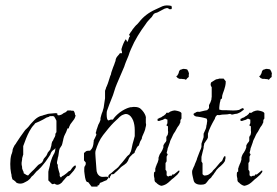

<svg xmlns="http://www.w3.org/2000/svg" viewBox="-20 -680 1027 711"><path d="M195 4Q191 5 187 3L181 0Q179 2 173 2L159 -12V-45Q160 -46 160 -49Q160 -52 161 -53Q162 -57 163 -61Q164 -65 165 -69Q165 -73 166.5 -77Q168 -81 169 -85Q173 -98 178 -107Q185 -117 185 -131H184Q183 -127 178 -125Q174 -122 171 -118Q169 -114 168 -113Q168 -111 166 -107L154 -89Q151 -85 148 -80.5Q145 -76 141 -72Q139 -70 137 -67Q135 -64 132 -61L121 -50Q120 -49 118.5 -48Q117 -47 115 -45Q113 -42 109 -38Q105 -34 103 -31Q102 -30 100.5 -29Q99 -28 97 -26L91 -18Q86 -13 83 -11Q79 -9 75 -6.5Q71 -4 66 -2Q60 0 55 0Q52 0 49.5 -0.5Q47 -1 44 -2Q40 -3 38 -7Q34 -11 32 -12L26 -16L23 -27Q23 -30 22.5 -33Q22 -36 21 -39Q18 -54 18 -73Q18 -83 19 -91.5Q20 -100 22 -107Q23 -109 24 -112Q25 -115 26 -119Q26 -123 27 -126.5Q28 -130 29 -132Q31 -137 34 -142Q36 -144 38 -147Q40 -150 41 -152L55 -173L70 -194Q74 -200 77 -202Q79 -204 81 -206Q83 -208 85 -210Q93 -221 104 -232Q115 -244 127 -249Q128 -250 129.5 -250Q131 -250 132 -251Q136 -251 137 -252Q139 -253 142.5 -254Q146 -255 150 -256Q158 -259 162 -259L186 -261Q193 -261 193 -257Q190 -253 199 -253Q203 -254 206 -255Q209 -256 210 -257Q214 -261 224 -265Q225 -266 225.5 -266.5Q226 -267 227 -268Q227 -268 230 -271H243Q245 -269 248 -270Q251 -271 253 -269Q254 -268 255 -266Q256 -264 257 -261Q257 -255 260 -252Q258 -244 255 -239Q251 -233 249 -231L243 -223Q241 -221 239.5 -217.5Q238 -214 236 -210Q235 -204 233 -204Q232 -204 232.5 -204.5Q233 -205 231 -205Q230 -205 228 -199Q227 -195 225 -191Q223 -187 221 -183Q217 -176 215 -167Q214 -165 214 -162.5Q214 -160 213 -158Q212 -156 212 -153.5Q212 -151 211 -149Q210 -142 205 -136Q200 -130 199 -123L196 -102Q194 -97 193 -89Q192 -85 191.5 -82.5Q191 -80 191 -78Q191 -74 192 -72.5Q193 -71 194 -70V-62L197 -50Q198 -46 199 -43Q200 -40 201 -37V-29Q202 -26 205 -23H206Q208 -26 211 -28Q213 -29 215 -30Q217 -31 218 -32Q224 -36 226 -38L235 -46Q236 -47 237 -47Q238 -47 238 -47Q239 -47 241 -49Q242 -51 244 -53.5Q246 -56 248 -59Q254 -66 259 -68Q260 -67 260 -66Q260 -65 261 -64Q261 -60 259 -57Q257 -54 256 -53Q255 -50 252 -47L245 -39L237 -30Q235 -28 234 -28Q230 -28 229 -27L224 -22Q222 -20 221 -18.5Q220 -17 219 -16Q216 -13 213.5 -10Q211 -7 209 -4Q203 2 195 4ZM84 -30 91 -38Q93 -40 95 -42Q97 -44 99 -46Q106 -52 112 -59Q116 -63 119 -66.5Q122 -70 126 -72Q127 -73 131 -75Q133 -76 136 -79L140 -86Q140 -88 141 -90Q142 -92 143 -93Q144 -95 148 -99Q152 -103 153 -106Q154 -107 154 -108Q154 -109 155 -110Q156 -112 156 -113Q156 -114 157 -115Q158 -117 161 -120Q165 -124 166 -126Q167 -130 168 -133.5Q169 -137 170 -140Q170 -144 171 -147.5Q172 -151 173 -155Q175 -157 176.5 -160Q178 -163 179 -166Q184 -174 185 -179V-184Q185 -184 187 -188Q188 -188 188 -189Q188 -190 189 -191V-233Q188 -234 188 -235Q188 -236 187 -237Q186 -238 186 -239Q186 -240 185 -241Q183 -245 182 -246Q182 -248 179 -249Q177 -251 173 -250H165Q164 -249 160 -247Q158 -246 156.5 -246Q155 -246 153 -245L139 -237Q132 -233 125 -230L111 -224Q110 -223 109 -222Q108 -221 107 -219Q101 -213 97 -207L89 -194Q82 -181 76.5 -167Q71 -153 66 -139V-107Q65 -106 65 -104.5Q65 -103 64 -101Q63 -99 63 -97.5Q63 -96 62 -94Q62 -93 62 -90.5Q62 -88 61 -84Q60 -80 60 -77.5Q60 -75 60 -74Q60 -68 61 -66Q62 -63 62 -56L65 -48Q68 -44 68 -38Q70 -37 72 -36Q74 -35 75 -34Q77 -32 84 -30Z M319 11Q315 5 313 3L307 -5Q306 -6 302 -6Q298 -10 297 -15Q296 -17 295 -23Q294 -29 293 -37Q292 -42 292 -45.5Q292 -49 292 -53Q292 -61 293 -63Q295 -65 295 -67Q297 -67 297 -70Q299 -78 296 -80Q292 -84 291 -86V-115H294Q297 -120 301 -121Q304 -122 314 -122L316 -125Q316 -125 318 -127Q321 -130 321 -132Q323 -134 323 -135.5Q323 -137 324 -138Q325 -140 325 -142.5Q325 -145 326 -147Q326 -152 327 -155V-160Q329 -165 332 -170Q336 -178 337 -181L336 -185Q333 -187 335 -189Q336 -191 336 -192.5Q336 -194 337 -196Q337 -199 339 -203Q340 -207 341.5 -210.5Q343 -214 344 -218Q346 -222 348 -225.5Q350 -229 351 -233Q353 -238 352 -239Q352 -243 353 -246Q354 -250 355 -253.5Q356 -257 357 -260Q359 -264 360 -267.5Q361 -271 362 -275Q364 -280 364.5 -285.5Q365 -291 366 -296L369 -316V-344Q370 -346 370.5 -348Q371 -350 372 -352Q372 -354 373 -356Q374 -358 375 -360Q377 -365 379 -370Q381 -375 382 -379L388 -398L391 -405Q391 -408 393 -414L399 -431Q401 -436 403 -441Q405 -446 406 -450Q408 -454 408 -456Q408 -458 408.5 -460Q409 -462 410 -464Q412 -469 416 -473Q420 -477 424 -483H432Q432 -485 431.5 -487.5Q431 -490 431 -491Q429 -495 430 -499Q436 -520 445 -534H446L449 -530Q449 -527 451 -525L452 -526Q454 -528 455 -532L458 -541Q458 -543 460 -543Q462 -546 460 -548Q459 -549 459 -550Q459 -551 458 -552L461 -556Q463 -560 464 -561Q466 -563 468 -566Q470 -569 471 -571Q473 -573 475 -576Q477 -579 479 -581Q481 -583 483 -585.5Q485 -588 487 -589Q493 -595 495 -598Q518 -628 556 -645L582 -657Q590 -660 598 -660Q602 -660 606.5 -659.5Q611 -659 615 -658Q617 -651 616 -648L614 -646H607L603 -649Q599 -651 597 -650Q590 -649 582 -644L567 -636L561 -633Q558 -633 554 -631Q550 -630 547 -625L542 -617Q539 -614 539 -614Q538 -613 537.5 -612.5Q537 -612 536 -611L527 -601Q525 -599 523 -596Q521 -593 519 -590Q504 -570 490 -547Q476 -524 465 -498Q462 -492 460 -486Q458 -480 456 -474Q454 -468 451 -462Q448 -456 446 -450L443 -442L440 -433L413 -370Q410 -363 407.5 -356Q405 -349 403 -342Q401 -335 398.5 -328Q396 -321 393 -314Q389 -304 384.5 -292.5Q380 -281 376 -269Q375 -265 375 -256Q375 -235 382 -234L390 -237H398Q406 -250 424 -264Q442 -277 459 -282Q462 -282 463 -283H467Q470 -284 473 -284Q476 -284 479 -284Q493 -284 501 -277Q514 -265 519 -251Q521 -245 520 -241V-230Q520 -228 520 -225Q520 -222 521 -219Q521 -214 519 -208Q518 -200 514 -191Q512 -187 510.5 -183Q509 -179 507 -175Q506 -172 505.5 -170Q505 -168 505 -166Q503 -164 503 -162Q502 -161 501.5 -160Q501 -159 500 -158L497 -150L494 -141L491 -139Q491 -139 489 -137Q485 -131 484 -128Q482 -123 479 -118Q479 -115 478 -114Q475 -111 472 -110L462 -100Q458 -96 456 -90Q454 -83 450 -79Q449 -76 444 -73Q440 -69 436 -67Q428 -62 422 -55Q418 -51 414.5 -47.5Q411 -44 407 -41L403 -37Q401 -35 399 -35Q398 -34 395 -35Q395 -35 394 -35Q393 -35 392 -34Q391 -30 388 -27Q388 -25 387 -23Q386 -21 385 -19Q385 -19 385 -19.5Q385 -20 384 -21L381 -24V-28Q383 -33 386 -35L392 -39L401 -47Q405 -51 411 -55Q414 -58 414 -58Q415 -58 417 -60Q421 -65 425 -70Q429 -75 433 -79Q437 -84 441 -89Q445 -94 449 -99Q451 -102 455 -105Q460 -108 461 -112Q466 -120 467 -128Q468 -133 469 -137.5Q470 -142 471 -147Q472 -151 473 -154Q474 -157 475 -161Q476 -165 477 -168.5Q478 -172 479 -176V-198Q479 -218 473 -234Q465 -253 452 -257Q446 -259 441 -257Q438 -256 435.5 -255Q433 -254 431 -253Q423 -248 417 -241L402 -227Q392 -217 382 -205Q372 -193 362 -180Q352 -167 345.5 -152.5Q339 -138 334 -122Q333 -119 333 -112Q333 -108 333.5 -103Q334 -98 334 -95Q335 -85 335.5 -75Q336 -65 337 -55Q337 -35 351 -27Q355 -25 360 -25Q366 -25 370.5 -25.5Q375 -26 379 -25L381 -23V-20Q378 -17 378 -17Q378 -16 376 -14Q375 -13 373.5 -12Q372 -11 370 -11Q368 -10 366.5 -9.5Q365 -9 363 -8L357 -5Q355 -5 351 -3Q349 -1 349 0Q349 2 347 4Q345 8 343 6Q341 6 341 11Z M669 -385Q666 -385 665 -386Q664 -387 662 -387Q656 -387 653 -388H645Q639 -390 638 -391Q637 -393 633 -397V-398Q638 -400 638 -403Q640 -405 640.5 -407Q641 -409 642 -411Q642 -413 643 -415.5Q644 -418 645 -419Q648 -423 653 -423Q654 -424 654.5 -424Q655 -424 655 -424Q657 -424 658 -425Q662 -425 665.5 -424.5Q669 -424 673 -423Q675 -420 676 -418Q677 -416 678 -414Q680 -408 680 -405H679V-395Q676 -392 674 -391Q670 -387 669 -385ZM579 8Q572 8 562 0Q561 -1 560 -2Q559 -3 558 -4Q557 -4 554 -7Q554 -7 552 -13Q552 -15 552 -18Q552 -21 551 -23Q550 -26 550 -29Q550 -32 550 -34Q550 -41 551 -42L553 -44Q555 -44 555 -45V-56Q557 -60 557 -63Q559 -65 559 -67Q559 -69 560 -70Q561 -72 562 -74.5Q563 -77 564 -79L567 -89V-96Q570 -108 576 -115Q582 -124 585 -134V-141Q586 -144 590 -150Q595 -155 596 -159V-173Q598 -175 598 -177Q600 -178 600 -179Q600 -180 601 -181Q602 -185 602.5 -188.5Q603 -192 602 -196V-212L596 -216Q596 -217 597 -217V-218Q600 -221 600 -226V-237L595 -239Q595 -239 591 -241Q589 -239 586 -238Q584 -237 582 -236Q580 -235 578 -235Q576 -234 573.5 -233.5Q571 -233 569 -232Q565 -232 564 -233Q563 -234 563 -237Q564 -237 564 -240Q568 -241 572 -244Q574 -244 576 -245Q578 -246 579 -247Q581 -249 583.5 -250Q586 -251 587 -252Q591 -256 594 -258Q595 -260 595.5 -261Q596 -262 596 -262Q599 -264 601 -262Q604 -262 605 -263L611 -267L620 -270Q622 -270 623.5 -270.5Q625 -271 626 -271Q628 -271 631 -270.5Q634 -270 638 -269Q650 -266 652 -261V-241Q648 -237 648 -233V-227Q647 -226 645 -221Q644 -217 641 -214Q637 -209 634 -203Q631 -197 628 -192Q624 -187 621 -181Q618 -175 616 -170Q614 -166 612 -162Q610 -158 609 -153L603 -136Q602 -134 601 -131Q600 -128 600 -125Q599 -122 598.5 -119Q598 -116 597 -113Q599 -112 599.5 -110.5Q600 -109 601 -108L597 -100V-83Q597 -83 595 -79Q594 -79 594 -78Q594 -77 593 -76V-51Q596 -48 596 -47Q598 -43 597 -40V-31L600 -28L603 -26Q605 -28 609 -29Q614 -29 617 -30Q617 -33 618 -34H624L634 -42Q642 -49 643 -49L644 -48Q646 -44 641 -39Q638 -34 633 -30L623 -21Q620 -19 617 -16.5Q614 -14 610 -10Q603 -3 595 2Q588 6 579 8Z M724 4Q707 4 700 -5Q697 -9 694 -25Q692 -33 691.5 -39Q691 -45 692 -49Q693 -52 694.5 -55Q696 -58 697 -61Q699 -64 700 -67Q701 -70 702 -73Q704 -78 706.5 -83.5Q709 -89 710 -94Q712 -99 714 -104.5Q716 -110 718 -115L722 -125Q724 -128 724.5 -131Q725 -134 726 -136V-148Q727 -151 728 -154Q729 -157 730 -160Q731 -163 732 -166Q733 -169 734 -172V-185Q735 -187 736 -189.5Q737 -192 738 -194Q739 -196 740 -198.5Q741 -201 742 -203Q744 -209 744 -212Q744 -215 746 -221Q746 -222 746 -224Q746 -226 747 -229Q748 -233 746 -239Q745 -242 741 -242Q740 -242 734 -244Q730 -245 724.5 -246Q719 -247 712 -248Q699 -248 696 -258Q700 -260 701 -262Q703 -262 704.5 -263Q706 -264 707 -265Q713 -267 715 -266Q718 -265 724 -267Q731 -269 736.5 -270Q742 -271 747 -272L751 -276L754 -280V-291Q755 -293 756 -294.5Q757 -296 757 -297Q759 -299 759 -300.5Q759 -302 760 -303L763 -312Q763 -318 764 -321V-357Q764 -358 763 -359Q762 -359 762 -360Q760 -364 760 -367Q760 -371 762 -375Q766 -377 770 -380Q774 -383 778 -385Q782 -387 785 -387Q789 -387 791 -389H808Q811 -386 812 -384Q813 -382 816 -379Q816 -374 815.5 -369.5Q815 -365 814 -361Q813 -357 812 -354Q811 -351 810 -347Q809 -343 807.5 -340Q806 -337 805 -333Q802 -326 802 -315Q796 -314 796 -306Q794 -301 793 -292Q792 -287 792 -282.5Q792 -278 792 -274H794Q798 -272 803 -272H816Q821 -272 827 -271.5Q833 -271 840 -271H847Q852 -271 856.5 -271.5Q861 -272 865 -273Q870 -275 872 -277L880 -280L882 -277Q883 -276 883 -274L871 -265Q868 -263 865 -262Q862 -261 858 -259Q854 -259 850 -258Q846 -257 842 -256Q838 -255 835 -257Q833 -259 830 -258Q826 -257 821.5 -256.5Q817 -256 812 -256Q807 -256 802.5 -255.5Q798 -255 794 -254Q791 -253 788 -254Q785 -255 783 -253Q779 -250 777 -245Q776 -239 772 -234Q769 -229 766 -223Q763 -217 760 -211Q757 -205 754.5 -198.5Q752 -192 750 -185V-171Q748 -164 744 -160Q742 -157 740 -154Q738 -151 736 -148Q736 -143 735 -141Q734 -138 734 -132L730 -116Q729 -112 728 -107.5Q727 -103 726 -99V-82Q728 -80 728 -78Q730 -78 730 -75V-35Q733 -32 733 -32L736 -30Q749 -30 756 -36Q760 -39 763.5 -42Q767 -45 769 -49L778 -58Q782 -62 786 -67.5Q790 -73 794 -77L797 -80Q798 -80 800 -82Q802 -84 803.5 -86.5Q805 -89 806 -93Q809 -101 813 -102L815 -100Q815 -98 815 -95Q815 -92 814 -90Q814 -86 812 -82Q808 -75 798 -66Q789 -59 782 -51Q780 -47 777.5 -44Q775 -41 773 -38Q771 -34 768 -31Q765 -28 763 -24Q761 -21 758 -19Q754 -16 752 -13Q745 -3 740 1Q734 4 724 4Z M976 -385Q973 -385 972 -386Q971 -387 969 -387Q963 -387 960 -388H952Q946 -390 945 -391Q944 -393 940 -397V-398Q945 -400 945 -403Q947 -405 947.5 -407Q948 -409 949 -411Q949 -413 950 -415.5Q951 -418 952 -419Q955 -423 960 -423Q961 -424 961.5 -424Q962 -424 962 -424Q964 -424 965 -425Q969 -425 972.5 -424.5Q976 -424 980 -423Q982 -420 983 -418Q984 -416 985 -414Q987 -408 987 -405H986V-395Q983 -392 981 -391Q977 -387 976 -385ZM886 8Q879 8 869 0Q868 -1 867 -2Q866 -3 865 -4Q864 -4 861 -7Q861 -7 859 -13Q859 -15 859 -18Q859 -21 858 -23Q857 -26 857 -29Q857 -32 857 -34Q857 -41 858 -42L860 -44Q862 -44 862 -45V-56Q864 -60 864 -63Q866 -65 866 -67Q866 -69 867 -70Q868 -72 869 -74.5Q870 -77 871 -79L874 -89V-96Q877 -108 883 -115Q889 -124 892 -134V-141Q893 -144 897 -150Q902 -155 903 -159V-173Q905 -175 905 -177Q907 -178 907 -179Q907 -180 908 -181Q909 -185 909.5 -188.5Q910 -192 909 -196V-212L903 -216Q903 -217 904 -217V-218Q907 -221 907 -226V-237L902 -239Q902 -239 898 -241Q896 -239 893 -238Q891 -237 889 -236Q887 -235 885 -235Q883 -234 880.5 -233.5Q878 -233 876 -232Q872 -232 871 -233Q870 -234 870 -237Q871 -237 871 -240Q875 -241 879 -244Q881 -244 883 -245Q885 -246 886 -247Q888 -249 890.5 -250Q893 -251 894 -252Q898 -256 901 -258Q902 -260 902.5 -261Q903 -262 903 -262Q906 -264 908 -262Q911 -262 912 -263L918 -267L927 -270Q929 -270 930.5 -270.5Q932 -271 933 -271Q935 -271 938 -270.5Q941 -270 945 -269Q957 -266 959 -261V-241Q955 -237 955 -233V-227Q954 -226 952 -221Q951 -217 948 -214Q944 -209 941 -203Q938 -197 935 -192Q931 -187 928 -181Q925 -175 923 -170Q921 -166 919 -162Q917 -158 916 -153L910 -136Q909 -134 908 -131Q907 -128 907 -125Q906 -122 905.5 -119Q905 -116 904 -113Q906 -112 906.5 -110.5Q907 -109 908 -108L904 -100V-83Q904 -83 902 -79Q901 -79 901 -78Q901 -77 900 -76V-51Q903 -48 903 -47Q905 -43 904 -40V-31L907 -28L910 -26Q912 -28 916 -29Q921 -29 924 -30Q924 -33 925 -34H931L941 -42Q949 -49 950 -49L951 -48Q953 -44 948 -39Q945 -34 940 -30L930 -21Q927 -19 924 -16.5Q921 -14 917 -10Q910 -3 902 2Q895 6 886 8Z"/></svg>

Font: Estonia
Style: Regular
Weight: 400
Designer: Robert E. Leuschke
Foundry: Robert E. Leuschke
Version: Version 1.014; ttfautohint (v1.8.3)